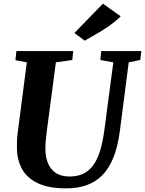

<svg xmlns="http://www.w3.org/2000/svg" viewBox="-20 -1023 796 1053"><path d="M686 -681 637.5 -306Q626.5 -220.5 602.5 -160.2Q578.5 -100 541.5 -62.5Q504.5 -25 455.2 -7.5Q406 10 344.5 10Q245.5 10 186.2 -18.8Q127 -47.5 100.2 -97.2Q73.5 -147 73 -209.5Q73 -228.5 73.2 -248.8Q73.5 -269 76.5 -290.5L127 -681L64.5 -693L70 -743H381.5L376.5 -694L286.5 -681L236.5 -303Q233 -274.5 230.8 -249Q228.5 -223.5 229 -205.5Q229 -162.5 243 -128.2Q257 -94 286 -74.5Q315 -55 361 -55Q420 -55 458.2 -83.2Q496.5 -111.5 518.8 -167.5Q541 -223.5 552 -307L601.5 -681L530.5 -694L535 -743H755.5L749 -694ZM444.5 -800 388 -842 544.5 -1003 642 -933.5Q610.5 -903 574.5 -878.2Q538.5 -853.5 504.8 -834.5Q471 -815.5 444.5 -800Z"/></svg>

Font: Merriweather 24pt ExtraBold
Style: Italic
Weight: 800
Italic angle: -7.8°
Version: Version 2.101